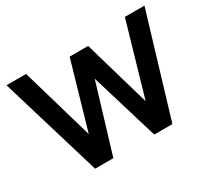

<svg xmlns="http://www.w3.org/2000/svg" viewBox="-136 -922 1251 1148"><g transform="rotate(-30 489.5 -348.5)"><path d="M222.8 0 13.4 -697H148.6L293.4 -198.4L426 -656.6H553.6L686.2 -198.4L830.6 -697H965.8L756.4 0H631L479.2 -502.4H500.4L348.6 0Z"/></g></svg>

Font: Hanken Grotesk
Style: Regular
Weight: 400
Designer: Alfredo Marco Pradil
Foundry: Hanken Design Co.
Version: Version 3.013